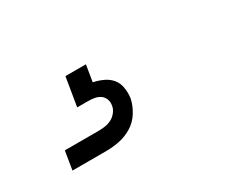

<svg xmlns="http://www.w3.org/2000/svg" viewBox="-49 -138 598 495"><g transform="rotate(-30 250.0 110.0)"><path d="M57 220 66 165H166Q176 165 186 163.5Q196 162 205 157.5Q214 153 221 144Q228 135 229 126Q231 116 227.5 107Q224 98 216.5 93Q209 88 199.5 86.5Q190 85 180 85H149L163 0H224L216 49Q231 52 245 58.5Q259 65 268 76Q277 87 279.5 102.5Q282 118 280 133Q276 153 264.5 171.5Q253 190 235 201Q217 212 197 216Q177 220 157 220Z"/></g></svg>

Font: Iosevka SS04 Light
Style: Italic
Weight: 300
Italic angle: -9°
Monospace: yes
Designer: Belleve Invis
Foundry: Belleve Invis
Version: Version 19.0.0; ttfautohint (v1.8.4)